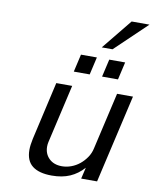

<svg xmlns="http://www.w3.org/2000/svg" viewBox="-98 -984 857 1070"><g transform="rotate(10 330.0 -449.5)"><path d="M122 -108Q122 -134 130 -171L205 -500H295L219 -169Q216 -156 216 -143Q216 -102 243 -75.5Q270 -49 316 -49Q342 -49 368 -58.5Q394 -68 415.5 -85.5Q437 -103 453 -126.5Q469 -150 475 -178L549 -500H639L524 0H434L449 -64Q415 -26 371.5 -7Q328 12 269 12Q197 12 159.5 -17Q122 -46 122 -108ZM450 -580 473 -680H563L540 -580ZM290 -580 313 -680H403L380 -580ZM481 -740H420L559 -911H660Z"/></g></svg>

Font: Perun
Style: Italic
Weight: 400
Italic angle: -12°
Foundry: Copyright (c) Stefan Peev, Context Ltd, 2016
Version: Version 1.027